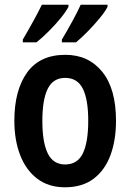

<svg xmlns="http://www.w3.org/2000/svg" viewBox="-20 -786 554 816"><path d="M473 -273Q473 -190 449.5 -126.5Q426 -63 378 -26.5Q330 10 256 10Q187 10 139 -26Q91 -62 66 -126Q41 -190 41 -273Q41 -402 95 -477.5Q149 -553 258 -553Q356 -553 414.5 -481Q473 -409 473 -273ZM160 -272Q160 -181 183 -134Q206 -87 257 -87Q309 -87 332 -134Q355 -181 355 -273Q355 -363 332 -409Q309 -455 257 -455Q206 -455 183 -409Q160 -363 160 -272ZM437 -757Q427 -737 403.5 -708.5Q380 -680 352.5 -652Q325 -624 303 -606H243V-618Q266 -656 289 -698.5Q312 -741 323 -766H437ZM271 -757Q260 -736 237.5 -708.5Q215 -681 187.5 -653.5Q160 -626 135 -606H77V-618Q100 -657 123 -699Q146 -741 158 -766H271Z"/></svg>

Font: Noto Sans Ethiopic Condensed SemiBold
Style: Regular
Weight: 600
Width: 3
Designer: Monotype Design Team
Foundry: Monotype Imaging Inc.
Version: Version 2.102; ttfautohint (v1.8.4.7-5d5b)